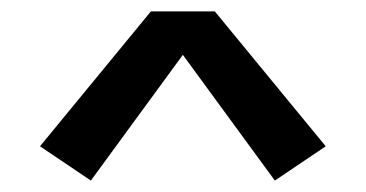

<svg xmlns="http://www.w3.org/2000/svg" viewBox="-20 -756 640 336"><path d="M139 -440 50 -500 244 -736H356L550 -500L461 -440L300 -660Z"/></svg>

Font: Iosevka Aile Semibold
Style: Regular
Weight: 600
Designer: Belleve Invis
Foundry: Belleve Invis
Version: Version 31.1.0; ttfautohint (v1.8.4)